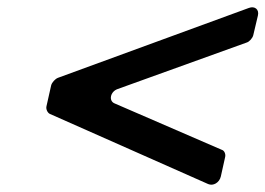

<svg xmlns="http://www.w3.org/2000/svg" viewBox="-20 -602 737 533"><path d="M307 -355 665 -484C672 -486 681 -496 683 -504L696 -559C700 -576 687 -586 671 -580L141 -386C133 -383 124 -373 122 -365L109 -307C107 -299 112 -289 118 -286L558 -91C572 -85 589 -95 593 -112L605 -166C607 -174 603 -184 596 -186L298 -315C281 -322 286 -348 307 -355Z"/></svg>

Font: DIN Rundschrift
Style: BreitKursiv
Weight: 400
Width: 7
Version: Version 1.027